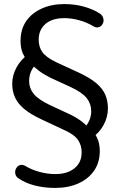

<svg xmlns="http://www.w3.org/2000/svg" viewBox="-20 -734 591 943"><path d="M251 189Q197 189 150.5 177Q104 165 71 142Q60 135 56.5 124.5Q53 114 55 104Q57 94 64 86Q71 78 82 76Q93 74 106 82Q136 100 175 110.5Q214 121 252 121Q291 121 319.5 108.5Q348 96 364.5 72.5Q381 49 381 14Q381 -21 362.5 -47.5Q344 -74 294 -96L181 -149Q128 -174 97.5 -200Q67 -226 53.5 -256Q40 -286 40 -322Q40 -365 61.5 -403.5Q83 -442 119 -468L111 -442Q98 -456 89.5 -478.5Q81 -501 81 -533Q81 -590 108.5 -630Q136 -670 185 -692Q234 -714 295 -714Q347 -714 392 -701.5Q437 -689 471 -667Q482 -659 486 -648.5Q490 -638 488 -627.5Q486 -617 478.5 -609Q471 -601 460.5 -599.5Q450 -598 437 -606Q407 -624 369.5 -634.5Q332 -645 294 -645Q258 -645 230 -633Q202 -621 186 -597Q170 -573 170 -539Q170 -503 188.5 -477.5Q207 -452 257 -428L370 -376Q423 -351 453.5 -325Q484 -299 497 -269Q510 -239 510 -202Q510 -159 489 -120.5Q468 -82 432 -57L440 -83Q453 -69 461.5 -46Q470 -23 470 9Q470 64 442 104.5Q414 145 364.5 167Q315 189 251 189ZM123 -336Q123 -301 145 -273.5Q167 -246 225 -218L322 -173Q357 -156 380 -138.5Q403 -121 416 -104L390 -102Q409 -120 418.5 -142Q428 -164 428 -188Q428 -224 406 -252Q384 -280 326 -307L228 -352Q194 -369 171 -386.5Q148 -404 134 -420L161 -422Q142 -405 132.5 -383Q123 -361 123 -336Z"/></svg>

Font: Nunito Medium
Style: Regular
Weight: 500
Designer: Vernon Adams
Foundry: Vernon Adams
Version: Version 3.602